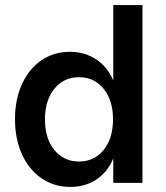

<svg xmlns="http://www.w3.org/2000/svg" viewBox="-20 -720 652 756"><path d="M39 -251Q39 -328 66.5 -388.5Q94 -449 143 -482.5Q192 -516 255 -516Q314 -516 359 -486Q404 -456 426 -403V-700H541V0H426V-96Q404 -43 360 -13.5Q316 16 256 16Q193 16 143.5 -18Q94 -52 66.5 -112.5Q39 -173 39 -251ZM291 -84Q351 -84 388 -129.5Q425 -175 425 -250Q425 -325 388 -370.5Q351 -416 291 -416Q231 -416 194 -370.5Q157 -325 157 -250Q157 -175 194 -129.5Q231 -84 291 -84Z"/></svg>

Font: MedMera Sans Semibold
Style: Regular
Weight: 600
Designer: Kasper Nordkvist
Foundry: UNCUT.wtf
Version: Version 1.300